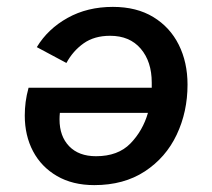

<svg xmlns="http://www.w3.org/2000/svg" viewBox="-20 -529 615 558"><path d="M308 -509Q377 -509 425.5 -479.5Q474 -450 499.5 -399Q525 -348 525 -283Q525 -204 493.5 -137.5Q462 -71 401 -31Q340 9 254 9Q191 9 145.5 -17.5Q100 -44 76 -89.5Q52 -135 52 -193Q52 -213 54.5 -232.5Q57 -252 63 -274H421Q421 -281 421 -289Q421 -350 389 -387.5Q357 -425 300 -425Q254 -425 223 -403Q192 -381 173 -346L87 -392Q119 -445 176.5 -477Q234 -509 308 -509ZM153 -182Q153 -133 181 -104Q209 -75 259 -75Q323 -75 359 -112Q395 -149 410 -201H154Q153 -192 153 -182Z"/></svg>

Font: Work Sans Medium
Style: Italic
Weight: 500
Italic angle: -13°
Designer: Wei Huang
Foundry: Wei Huang
Version: Version 2.012; ttfautohint (v1.8.3)